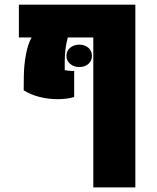

<svg xmlns="http://www.w3.org/2000/svg" viewBox="-20 -611 683 834"><path d="M62 0ZM567.9 203.1H385.3V-448.2H274.4Q261.2 -399.4 261.2 -344.2V-306.2Q280.8 -302.7 294.4 -302.7L302.2 -303.2V-189.5Q270 -180.2 231 -180.2Q189.5 -180.2 149.9 -190.4Q110.4 -200.7 83 -218.8L83.5 -279.8Q84 -328.1 92.8 -374.8Q101.6 -421.4 117.2 -448.2H62V-590.8H567.9ZM268.6 -368.2Q268.6 -389.6 284.4 -403.3Q300.3 -417 324.2 -417Q348.6 -417 364 -403.3Q379.4 -389.6 379.4 -368.2Q379.4 -347.2 364 -333.5Q348.6 -319.8 324.2 -319.8Q300.8 -319.8 284.7 -333.5Q268.6 -347.2 268.6 -368.2Z"/></svg>

Font: Heebo Black
Style: Regular
Weight: 900
Designer: Oded Ezer
Foundry: Meir Sadan
Version: Version 2.001; ttfautohint (v1.5.14-ce02) -l 8 -r 50 -G 200 